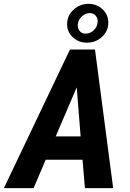

<svg xmlns="http://www.w3.org/2000/svg" viewBox="-63 -965 667 985"><path d="M281.2 -841.3Q281.2 -884.8 314 -915Q346.7 -945.3 391.6 -945.3Q433.1 -945.3 462.9 -917.5Q492.7 -889.6 492.7 -848.1Q492.7 -806.2 460.7 -776.1Q428.7 -746.1 382.3 -746.1Q340.8 -746.1 311 -773.4Q281.2 -800.8 281.2 -841.3ZM336.4 -841.8Q334 -821.8 344.7 -807.1Q355.5 -792.5 376.5 -792.5Q398.9 -792.5 416.7 -808.6Q434.6 -824.7 437.5 -847.7Q440.4 -868.7 429 -883.3Q417.5 -897.9 397.5 -897.9Q376 -897.9 357.7 -881.6Q339.4 -865.2 336.4 -841.8ZM360.4 -145.5H171.4L109.4 0H-43L295.9 -710.9H424.3L517.6 0H372.6ZM222.7 -265.1H350.6L330.6 -517.1Z"/></svg>

Font: TypoPRO Roboto
Style: Bold Italic
Weight: 700
Italic angle: -12°
Designer: Google
Version: Version 2.136; 2016